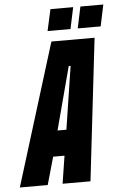

<svg xmlns="http://www.w3.org/2000/svg" viewBox="-105 -885 593 926"><g transform="rotate(-5 192.0 -422.0)"><path d="M-47 0 166 -688H375L295 0H160L181 -134H126L88 0ZM158 -258H201L248 -563H239ZM298 -740 320 -844H431L409 -740ZM152 -740 175 -844H285L263 -740Z"/></g></svg>

Font: Saira UltraCondensed Black
Style: Italic
Weight: 900
Width: 1
Italic angle: -12°
Designer: Hector Gatti with collaboration of the Omnibus-Type team
Foundry: Omnibus-Type
Version: Version 1.101